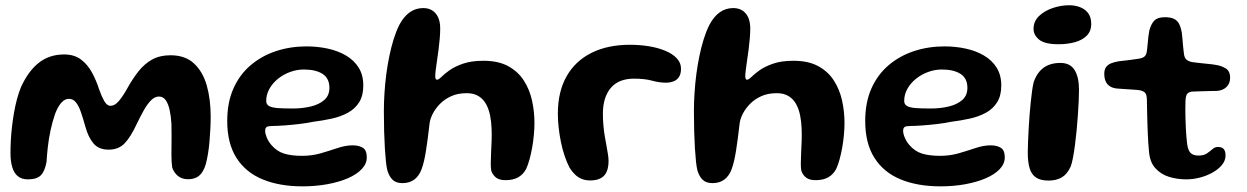

<svg xmlns="http://www.w3.org/2000/svg" viewBox="-20 -656 4638 714"><path d="M84 11Q60.5 11 46.2 -0.8Q32 -12.5 25.5 -34.5Q19 -56.5 19 -86.5Q19 -108 20.2 -132.8Q21.5 -157.5 24.5 -183.8Q27.5 -210 32 -236.2Q36.5 -262.5 43 -286.8Q49.5 -311 58 -332Q85 -391.5 124.2 -422.5Q163.5 -453.5 218.5 -453.5Q256 -453.5 280.8 -435Q305.5 -416.5 321.8 -386.8Q338 -357 348.5 -324Q357 -299.5 367.2 -281Q377.5 -262.5 391 -262.5Q406.5 -262.5 421.2 -279.5Q436 -296.5 452 -325Q473 -363 495.2 -391Q517.5 -419 546 -434.8Q574.5 -450.5 614 -450.5Q668.5 -450.5 701.2 -420.2Q734 -390 748.8 -338.5Q763.5 -287 763.5 -222.5Q763.5 -200 762.2 -176.2Q761 -152.5 759 -129.2Q757 -106 753.5 -84.5Q750 -63 745 -44.5Q736 -15.5 720.5 -2.5Q705 10.5 680 10.5Q657 10.5 642.2 -1.2Q627.5 -13 620.5 -32.5Q619 -42.5 618.2 -55Q617.5 -67.5 617.5 -82.5Q617.5 -97.5 617.8 -115Q618 -132.5 618 -152.8Q618 -173 617.5 -195.5Q616 -223 611 -246.2Q606 -269.5 596.5 -283.2Q587 -297 571 -297Q555.5 -297 541.2 -282.5Q527 -268 514 -244.5Q501 -221 488 -194Q466 -146.5 443.5 -123Q421 -99.5 384 -99.5Q347 -99.5 327.5 -122.8Q308 -146 297.5 -185Q289 -215.5 281 -238.8Q273 -262 262.5 -275.2Q252 -288.5 236 -288.5Q221.5 -288.5 208.8 -274.8Q196 -261 185 -233Q174.5 -202.5 167.8 -170.5Q161 -138.5 157.8 -108.8Q154.5 -79 153 -53.5Q146.5 -18.5 131.5 -3.8Q116.5 11 84 11Z M1105 37Q1019.5 37 956.5 11Q893.5 -15 859.2 -69Q825 -123 825 -206Q825 -275 848 -326.8Q871 -378.5 911.8 -413.2Q952.5 -448 1006 -465.8Q1059.5 -483.5 1120 -483.5Q1161 -483.5 1199 -475.2Q1237 -467 1266.8 -449.5Q1296.5 -432 1313.8 -404.5Q1331 -377 1331 -338Q1331 -300.5 1315.8 -276Q1300.5 -251.5 1274.2 -237Q1248 -222.5 1214.2 -215Q1180.5 -207.5 1144 -203Q1123.5 -198.5 1094.2 -195Q1065 -191.5 1037 -189.5Q1009 -187.5 992.5 -187.5Q977.5 -187.5 971.8 -183.8Q966 -180 966 -169.5Q966 -159 972 -144.5Q978 -130 989 -117Q1009.5 -93 1036.5 -84.8Q1063.5 -76.5 1103.5 -76.5Q1140.5 -76.5 1173.8 -86.2Q1207 -96 1236.2 -105.8Q1265.5 -115.5 1291 -115.5Q1315.5 -115.5 1329.8 -106.2Q1344 -97 1344 -70.5Q1344 -47 1325.2 -27.2Q1306.5 -7.5 1273.8 6.8Q1241 21 1197.5 29Q1154 37 1105 37ZM1069 -252.5Q1104 -252.5 1135 -259.8Q1166 -267 1185.5 -283.8Q1205 -300.5 1205 -329.5Q1205 -364.5 1179.8 -381Q1154.5 -397.5 1110 -397.5Q1083.5 -397.5 1058.5 -388.2Q1033.5 -379 1013.5 -362.8Q993.5 -346.5 981.8 -325.5Q970 -304.5 970 -281Q970 -268 980 -262Q990 -256 1011.8 -254.2Q1033.5 -252.5 1069 -252.5Z M1476.5 25Q1453.5 25 1440.5 13Q1427.5 1 1420.5 -22.5Q1417.5 -34 1415.2 -55Q1413 -76 1411.2 -104.5Q1409.5 -133 1408.5 -167.8Q1407.5 -202.5 1407.5 -242Q1407.5 -275.5 1409.8 -310.5Q1412 -345.5 1416.5 -380Q1421 -414.5 1427.8 -447.2Q1434.5 -480 1443.5 -509Q1452.5 -538 1464 -561.5Q1480.5 -593.5 1503 -609.8Q1525.5 -626 1553.5 -626Q1583 -626 1600 -606.2Q1617 -586.5 1617 -549.5Q1617 -532.5 1615.2 -512Q1613.5 -491.5 1610.8 -471Q1608 -450.5 1605.2 -431.2Q1602.5 -412 1600.5 -396.8Q1598.5 -381.5 1598.5 -373Q1598.5 -359.5 1605 -359.5Q1611 -359.5 1621.8 -370.2Q1632.5 -381 1651.8 -394.8Q1671 -408.5 1701.8 -419.2Q1732.5 -430 1778 -430Q1833 -430 1869.8 -410Q1906.5 -390 1928 -356.5Q1949.5 -323 1958.5 -282Q1967.5 -241 1967.5 -198.5Q1967.5 -177.5 1965.2 -153.5Q1963 -129.5 1958.8 -106Q1954.5 -82.5 1948.8 -62Q1943 -41.5 1936.5 -27.5Q1925.5 -7 1906.8 3.5Q1888 14 1860 14Q1837.5 14 1825.2 4.8Q1813 -4.5 1807 -20.5Q1805 -31 1805 -48.2Q1805 -65.5 1806.2 -87.5Q1807.5 -109.5 1808.2 -133.2Q1809 -157 1808 -179.5Q1807 -203.5 1802.5 -226.5Q1798 -249.5 1788 -268.2Q1778 -287 1760.2 -298.2Q1742.5 -309.5 1715.5 -309.5Q1682.5 -309.5 1657.8 -298.2Q1633 -287 1616 -269.5Q1599 -252 1589.2 -232.8Q1579.5 -213.5 1577.5 -197Q1574 -167 1570.8 -142Q1567.5 -117 1564.2 -96.2Q1561 -75.5 1557 -58.2Q1553 -41 1547.5 -26Q1538 -1 1520.2 12Q1502.5 25 1476.5 25Z M2174.5 15Q2156.5 15 2142.5 9Q2128.5 3 2117.8 -7.5Q2107 -18 2098 -32.5Q2088 -51.5 2079.8 -76Q2071.5 -100.5 2066 -127.5Q2060.5 -154.5 2057.5 -181.5Q2054.5 -208.5 2054.5 -232.5Q2054.5 -315 2087 -372.2Q2119.5 -429.5 2179.8 -459.5Q2240 -489.5 2322.5 -489.5Q2359 -489.5 2393 -484Q2427 -478.5 2454 -467.2Q2481 -456 2496.8 -439.2Q2512.5 -422.5 2512.5 -400.5Q2512.5 -380.5 2504.5 -369Q2496.5 -357.5 2483.5 -353Q2470.5 -348.5 2456.5 -348.5Q2431.5 -348.5 2404.8 -356Q2378 -363.5 2337.5 -363.5Q2280.5 -363.5 2251.2 -328.8Q2222 -294 2222 -232.5Q2222 -210 2224 -188.8Q2226 -167.5 2229.2 -148Q2232.5 -128.5 2235.8 -111.5Q2239 -94.5 2241 -81Q2243 -67.5 2243 -57.5Q2243 -20 2226.2 -2.5Q2209.5 15 2174.5 15Z M2629.5 25Q2606.5 25 2593.5 13Q2580.5 1 2573.5 -22.5Q2570.5 -34 2568.2 -55Q2566 -76 2564.2 -104.5Q2562.5 -133 2561.5 -167.8Q2560.5 -202.5 2560.5 -242Q2560.5 -275.5 2562.8 -310.5Q2565 -345.5 2569.5 -380Q2574 -414.5 2580.8 -447.2Q2587.5 -480 2596.5 -509Q2605.5 -538 2617 -561.5Q2633.5 -593.5 2656 -609.8Q2678.5 -626 2706.5 -626Q2736 -626 2753 -606.2Q2770 -586.5 2770 -549.5Q2770 -532.5 2768.2 -512Q2766.5 -491.5 2763.8 -471Q2761 -450.5 2758.2 -431.2Q2755.5 -412 2753.5 -396.8Q2751.5 -381.5 2751.5 -373Q2751.5 -359.5 2758 -359.5Q2764 -359.5 2774.8 -370.2Q2785.5 -381 2804.8 -394.8Q2824 -408.5 2854.8 -419.2Q2885.5 -430 2931 -430Q2986 -430 3022.8 -410Q3059.5 -390 3081 -356.5Q3102.5 -323 3111.5 -282Q3120.5 -241 3120.5 -198.5Q3120.5 -177.5 3118.2 -153.5Q3116 -129.5 3111.8 -106Q3107.5 -82.5 3101.8 -62Q3096 -41.5 3089.5 -27.5Q3078.5 -7 3059.8 3.5Q3041 14 3013 14Q2990.5 14 2978.2 4.8Q2966 -4.5 2960 -20.5Q2958 -31 2958 -48.2Q2958 -65.5 2959.2 -87.5Q2960.5 -109.5 2961.2 -133.2Q2962 -157 2961 -179.5Q2960 -203.5 2955.5 -226.5Q2951 -249.5 2941 -268.2Q2931 -287 2913.2 -298.2Q2895.5 -309.5 2868.5 -309.5Q2835.5 -309.5 2810.8 -298.2Q2786 -287 2769 -269.5Q2752 -252 2742.2 -232.8Q2732.5 -213.5 2730.5 -197Q2727 -167 2723.8 -142Q2720.5 -117 2717.2 -96.2Q2714 -75.5 2710 -58.2Q2706 -41 2700.5 -26Q2691 -1 2673.2 12Q2655.5 25 2629.5 25Z M3477.5 37Q3392 37 3329 11Q3266 -15 3231.8 -69Q3197.5 -123 3197.5 -206Q3197.5 -275 3220.5 -326.8Q3243.5 -378.5 3284.2 -413.2Q3325 -448 3378.5 -465.8Q3432 -483.5 3492.5 -483.5Q3533.5 -483.5 3571.5 -475.2Q3609.5 -467 3639.2 -449.5Q3669 -432 3686.2 -404.5Q3703.5 -377 3703.5 -338Q3703.5 -300.5 3688.2 -276Q3673 -251.5 3646.8 -237Q3620.5 -222.5 3586.8 -215Q3553 -207.5 3516.5 -203Q3496 -198.5 3466.8 -195Q3437.5 -191.5 3409.5 -189.5Q3381.5 -187.5 3365 -187.5Q3350 -187.5 3344.2 -183.8Q3338.5 -180 3338.5 -169.5Q3338.5 -159 3344.5 -144.5Q3350.5 -130 3361.5 -117Q3382 -93 3409 -84.8Q3436 -76.5 3476 -76.5Q3513 -76.5 3546.2 -86.2Q3579.5 -96 3608.8 -105.8Q3638 -115.5 3663.5 -115.5Q3688 -115.5 3702.2 -106.2Q3716.5 -97 3716.5 -70.5Q3716.5 -47 3697.8 -27.2Q3679 -7.5 3646.2 6.8Q3613.5 21 3570 29Q3526.5 37 3477.5 37ZM3441.5 -252.5Q3476.5 -252.5 3507.5 -259.8Q3538.5 -267 3558 -283.8Q3577.5 -300.5 3577.5 -329.5Q3577.5 -364.5 3552.2 -381Q3527 -397.5 3482.5 -397.5Q3456 -397.5 3431 -388.2Q3406 -379 3386 -362.8Q3366 -346.5 3354.2 -325.5Q3342.5 -304.5 3342.5 -281Q3342.5 -268 3352.5 -262Q3362.5 -256 3384.2 -254.2Q3406 -252.5 3441.5 -252.5Z M3879.5 15.5Q3849.5 15.5 3832.5 4Q3815.5 -7.5 3808.8 -30.8Q3802 -54 3802 -89Q3802 -105.5 3803 -127.8Q3804 -150 3805.2 -175Q3806.5 -200 3808.5 -225.8Q3810.5 -251.5 3813 -275.5Q3815.5 -299.5 3818.2 -319Q3821 -338.5 3824 -350.5Q3836.5 -386.5 3861 -404.2Q3885.5 -422 3923.5 -422Q3959.5 -422 3976 -395.8Q3992.5 -369.5 3992.5 -322.5Q3992.5 -306.5 3991.5 -282.2Q3990.5 -258 3988.5 -229.8Q3986.5 -201.5 3983.8 -172.2Q3981 -143 3977.5 -116.2Q3974 -89.5 3970 -68.8Q3966 -48 3961.5 -36.5Q3949 -8.5 3928.8 3.5Q3908.5 15.5 3879.5 15.5ZM3916.5 -491.5Q3864.5 -491.5 3844 -508.8Q3823.5 -526 3823.5 -548.5Q3823.5 -577 3844 -596.5Q3864.5 -616 3895 -626.2Q3925.5 -636.5 3955.5 -636.5Q3978 -636.5 3996.8 -629.2Q4015.5 -622 4026.8 -606.8Q4038 -591.5 4038 -567Q4038 -540 4021.2 -523.2Q4004.5 -506.5 3976.8 -499Q3949 -491.5 3916.5 -491.5Z M4391 11Q4358.5 11 4327.8 1.8Q4297 -7.5 4276 -31Q4255 -54.5 4252.5 -96.5Q4251 -110.5 4250 -127.2Q4249 -144 4248.2 -163Q4247.5 -182 4246.8 -202.2Q4246 -222.5 4245.8 -243.2Q4245.5 -264 4245 -284Q4245 -306.5 4236 -313.2Q4227 -320 4210 -321.5Q4200.5 -322.5 4186.8 -323.2Q4173 -324 4158.5 -325Q4144 -326 4131.5 -327Q4110 -329.5 4098.2 -343Q4086.5 -356.5 4086.5 -381Q4086.5 -398 4093.5 -407Q4100.5 -416 4112.5 -420.8Q4124.5 -425.5 4139.5 -428Q4164.5 -430.5 4181.8 -433Q4199 -435.5 4213.5 -437.5Q4229 -439.5 4236.5 -446.2Q4244 -453 4245.5 -470Q4247 -481 4248 -494Q4249 -507 4250.5 -520Q4252 -533 4254 -542.5Q4261 -568 4273.2 -580Q4285.5 -592 4312 -592Q4333.5 -592 4346 -585.8Q4358.5 -579.5 4365 -566.8Q4371.5 -554 4375 -533.5Q4376.5 -519.5 4377.5 -508.5Q4378.5 -497.5 4379.2 -488.2Q4380 -479 4381 -471Q4382 -463 4383 -455Q4384.5 -440 4393.5 -433.2Q4402.5 -426.5 4417.5 -424.5Q4431 -423 4445.8 -421.2Q4460.5 -419.5 4474.5 -418.2Q4488.5 -417 4499 -415Q4521.5 -412 4538 -401.8Q4554.5 -391.5 4554.5 -367Q4554.5 -345.5 4541 -332.5Q4527.5 -319.5 4506 -318Q4478 -317 4453.5 -316.8Q4429 -316.5 4415 -315.5Q4404 -315 4396.8 -309Q4389.5 -303 4388.5 -281Q4388 -264.5 4388 -247.5Q4388 -230.5 4388.5 -213.5Q4389 -196.5 4389.8 -180.2Q4390.5 -164 4391.8 -149.5Q4393 -135 4394.5 -122.5Q4397.5 -97 4407.5 -87.2Q4417.5 -77.5 4436.5 -77.5Q4456.5 -77.5 4468.2 -85.5Q4480 -93.5 4489 -101.5Q4498 -109.5 4509 -109.5Q4524.5 -109.5 4531 -101.5Q4537.5 -93.5 4537.5 -78Q4537.5 -59 4524.5 -43Q4511.5 -27 4490 -14.8Q4468.5 -2.5 4442.8 4.2Q4417 11 4391 11Z"/></svg>

Font: Gluten Medium
Style: Regular
Weight: 500
Designer: Tyler Finck
Foundry: Etcetera Type Company
Version: Version 1.300